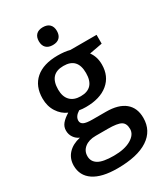

<svg xmlns="http://www.w3.org/2000/svg" viewBox="-237 -847 1030 1187"><g transform="rotate(-30 278.0 -253.5)"><path d="M264.2 -259.8Q363.8 -259.8 363.8 -368.2Q364.3 -476.6 263.7 -476.1Q163.1 -476.1 163.1 -365.2Q163.1 -314.5 189.5 -287.1Q215.8 -259.8 264.2 -259.8ZM308.1 -2H221.2Q171.9 -2 142.6 21.5Q113.3 44.9 113.8 83Q114.3 121.1 147.5 141.1Q180.7 161.1 257.8 161.1Q335 161.1 380.9 134.3Q426.8 107.4 426.8 67.4Q426.8 27.3 401.4 12.7Q376 -2 308.1 -2ZM265.1 -549.8Q314.9 -549.8 351.1 -540H538.1V-477.1L445.8 -460Q475.1 -420.4 475.1 -365.2Q475.1 -281.7 417.5 -233.9Q359.9 -186 258.8 -186Q232.9 -186 211.9 -189.9Q174.8 -167 174.8 -136.2Q174.8 -117.7 192.4 -108.4Q210 -99.1 255.9 -99.1H350.1Q439.5 -99.1 485.8 -61Q532.2 -22.9 532.2 48.8Q532.2 140.6 456.5 190.4Q380.9 240.2 237.8 240.2Q127.4 240.2 69.3 201.2Q11.2 162.1 11.2 89.8Q11.7 40 43 5.9Q74.2 -28.3 130.9 -41Q107.4 -50.8 92.8 -72.3Q78.1 -93.8 78.1 -121.1Q78.1 -148.4 95.2 -169.4Q112.3 -190.4 146 -210.9Q104.5 -228.5 78.1 -269.5Q51.8 -310.5 51.8 -365.2Q51.8 -453.1 107.4 -501.5Q163.1 -549.8 265.1 -549.8ZM225.6 -636.7Q209 -653.3 209 -683.6Q209 -713.9 225.6 -730.5Q242.2 -747.1 273.4 -747.1Q304.7 -747.1 321.3 -730.5Q337.9 -713.9 337.9 -683.6Q337.9 -653.3 321.3 -636.7Q304.7 -620.1 273.4 -620.1Q242.2 -620.1 225.6 -636.7Z"/></g></svg>

Font: OpenSans-Semibold
Style: Regular
Weight: 600
Foundry: Ascender Corporation
Version: Version 1.10